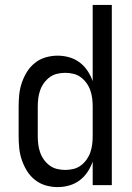

<svg xmlns="http://www.w3.org/2000/svg" viewBox="-20 -755 540 783"><path d="M215 8Q190 8 166 1Q142 -6 122.5 -21.5Q103 -37 90 -58Q77 -79 69 -102.5Q61 -126 58.5 -150.5Q56 -175 56 -200V-320Q56 -345 58.5 -369.5Q61 -394 69 -417.5Q77 -441 90 -462Q103 -483 122.5 -498.5Q142 -514 166 -521Q190 -528 215 -528Q239 -528 262 -521.5Q285 -515 304 -501Q323 -487 336.5 -467Q350 -447 358 -424V-735H436V0H358V-96Q350 -73 336.5 -53Q323 -33 304 -19Q285 -5 262 1.5Q239 8 215 8ZM246 -62Q263 -62 279.5 -66Q296 -70 309.5 -80Q323 -90 333 -104Q343 -118 348.5 -134Q354 -150 356 -166.5Q358 -183 358 -200V-320Q358 -337 356 -353.5Q354 -370 348.5 -386Q343 -402 333 -416Q323 -430 309.5 -440Q296 -450 279.5 -454Q263 -458 246 -458Q229 -458 212.5 -454Q196 -450 182.5 -440Q169 -430 159 -416Q149 -402 143.5 -386Q138 -370 136 -353.5Q134 -337 134 -320V-200Q134 -183 136 -166.5Q138 -150 143.5 -134Q149 -118 159 -104Q169 -90 182.5 -80Q196 -70 212.5 -66Q229 -62 246 -62Z"/></svg>

Font: Iosevka Custom
Style: Regular
Weight: 400
Monospace: yes
Designer: Belleve Invis
Foundry: Belleve Invis
Version: Version 32.5.0; ttfautohint (v1.8.4)